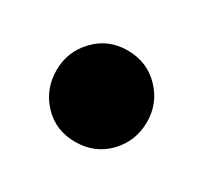

<svg xmlns="http://www.w3.org/2000/svg" viewBox="-56 -469 341 322"><g transform="rotate(30 114.5 -307.5)"><path d="M202 -308Q202 -271 177 -245Q152 -219 114 -219Q76 -219 51.5 -245Q27 -271 27 -308Q27 -344 52 -370Q77 -396 114 -396Q152 -396 177 -370Q202 -344 202 -308Z"/></g></svg>

Font: Fira Sans Condensed
Style: Bold
Weight: 700
Width: 3
Designer: bBox Type GmbH & Carrois Corporate GbR & Edenspiekermann AG
Foundry: bBox Type GmbH & Carrois Corporate GbR & Edenspiekermann AG
Version: Version 4.301